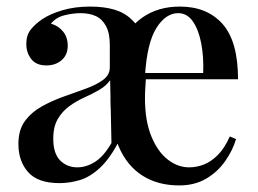

<svg xmlns="http://www.w3.org/2000/svg" viewBox="-20 -550 784 584"><path d="M161 7Q95 7 65.5 -26.5Q36 -60 36 -112Q36 -155 56 -182Q76 -209 107.5 -226.5Q139 -244 174.5 -256.5Q210 -269 241.5 -280.5Q273 -292 293.5 -307Q314 -322 314 -345V-413Q314 -449 302.5 -470.5Q291 -492 271.5 -501Q252 -510 225 -510Q202 -510 176 -503.5Q150 -497 135 -478Q157 -472 171.5 -454.5Q186 -437 186 -411Q186 -383 167.5 -367Q149 -351 121 -351Q90 -351 75 -370.5Q60 -390 60 -416Q60 -443 73.5 -460Q87 -477 109 -492Q133 -508 170.5 -519Q208 -530 254 -530Q297 -530 328.5 -520.5Q360 -511 381 -490Q406 -467 413 -432Q420 -397 420 -349L342 -121Q314 -67 283.5 -39Q253 -11 222 -2Q191 7 161 7ZM215 -41Q243 -41 269.5 -58Q296 -75 319 -115L315 -306Q303 -289 282.5 -277Q262 -265 237.5 -254Q213 -243 191.5 -227.5Q170 -212 156 -188.5Q142 -165 142 -128Q142 -83 163 -62Q184 -41 215 -41ZM525 14Q460 14 413 -16Q366 -46 341 -104.5Q316 -163 316 -248Q316 -338 341 -401Q366 -464 413.5 -497Q461 -530 527 -530Q610 -530 657 -477Q704 -424 704 -309H387L386 -328H598Q600 -377 592 -418.5Q584 -460 566.5 -485Q549 -510 522 -510Q484 -510 455.5 -464.5Q427 -419 421 -319L424 -314Q423 -300 422 -283.5Q421 -267 421 -251Q421 -182 440.5 -135Q460 -88 490.5 -64.5Q521 -41 555 -41Q578 -41 600 -49.5Q622 -58 642.5 -78.5Q663 -99 679 -135L698 -127Q688 -93 665 -60Q642 -27 607 -6.5Q572 14 525 14Z"/></svg>

Font: Playfair Display Medium
Style: Regular
Weight: 500
Designer: Claus Eggers Sørensen
Foundry: Claus Eggers Sørensen
Version: Version 1.203